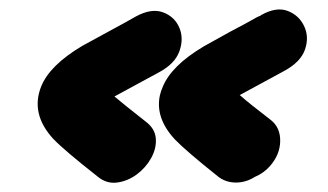

<svg xmlns="http://www.w3.org/2000/svg" viewBox="-20 -472 694 406"><path d="M442 -98Q458 -86 479 -86Q500 -86 519 -98Q538 -106 551 -121Q572 -145 572.5 -173.5Q573 -202 553 -218Q506 -254 487 -271L581 -322Q616 -341 625 -367.5Q634 -394 623 -417Q612 -440 588 -449Q564 -458 532 -440L531 -439Q528 -438 524 -436Q505 -425 465 -404Q427 -383 411 -374Q342 -333 324 -288Q320 -279 318 -270Q308 -222 350 -177Q373 -153 442 -98ZM186 -99Q205 -83 227.5 -86Q250 -89 269 -103Q288 -117 299.5 -137.5Q311 -158 309.5 -179Q308 -200 288 -215Q242 -251 222 -268L316 -319Q350 -337 359.5 -364Q369 -391 359 -414Q349 -437 324.5 -446Q300 -455 267 -437Q248 -426 209 -405Q170 -384 154 -375Q85 -334 67 -289Q44 -231 93 -178Q116 -154 186 -99Z"/></svg>

Font: Balsamiq Sans
Style: Bold Italic
Weight: 700
Italic angle: -12°
Designer: Michael Angeles
Foundry: Balsamiq SRL
Version: Version 1.020; ttfautohint (v1.8.4.7-5d5b);gftools[0.9.26]